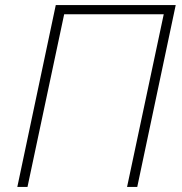

<svg xmlns="http://www.w3.org/2000/svg" viewBox="-20 -734 713 754"><path d="M48 0H88L232 -678H623L479 0H519L670 -714H199Z"/></svg>

Font: Noto Sans ExtraLight
Style: Italic
Weight: 200
Italic angle: -12°
Designer: Monotype Design Team
Foundry: Monotype Imaging Inc.
Version: Version 2.013